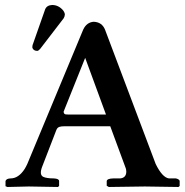

<svg xmlns="http://www.w3.org/2000/svg" viewBox="-20 -745 739 766"><path d="M252.9 -288.1H402.8L319.8 -514.2L233.9 -299.8Q233.9 -290 242.2 -288.6Q246.6 -288.1 252.9 -288.1ZM147.9 -79.1Q136.2 -47.9 152.3 -39.6Q166 -33.2 194.8 -33.2Q215.3 -32.2 215.8 -22.9V-2.9L210.9 1Q210.4 1 95.2 -1L9.8 1L2 -2V-22.9Q5.4 -32.7 22 -33.2Q54.2 -33.2 78.6 -71.3Q84.5 -81.1 88.9 -90.8L312 -627Q325.7 -656.2 354 -658.2Q386.7 -656.7 398.9 -627L601.1 -90.8Q627.4 -37.1 653.8 -33.2H682.1Q696.3 -29.3 696.8 -22.9V-2.9L691.9 1Q690.9 1 558.1 -1L414.1 1L405.8 -3.9V-22.9Q407.7 -32.7 432.1 -33.2H459Q482.9 -35.2 483.9 -59.1Q483.4 -69.8 481.9 -73.2L419.9 -241.2H235.8Q213.4 -241.2 208 -232.4Q206.5 -229.5 205.1 -227.1ZM188 -725.1Q212.9 -725.1 231 -704.6Q238.3 -695.3 238.8 -687Q237.8 -677.7 233.9 -671.9L140.1 -549.8Q133.8 -542.5 128.9 -542Q114.7 -542 109.9 -552.7Q109.4 -554.7 108.9 -556.2Q109.4 -562 109.9 -564.9L160.2 -708Q167 -724.1 188 -725.1Z"/></svg>

Font: Linux Libertine O
Style: Semibold
Weight: 700
Designer: Philipp H. Poll
Foundry: Philipp H. Poll
Version: Version 5.0.0